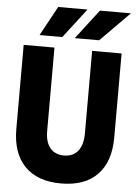

<svg xmlns="http://www.w3.org/2000/svg" viewBox="-67 -1098 834 1168"><g transform="rotate(5 350.0 -514.0)"><path d="M51 -800H239V-290Q239 -223 269 -187Q299 -151 354 -151Q409 -151 439 -188.5Q469 -226 469 -296V-800H649V-287Q649 -139 572 -59.5Q495 20 350 20Q206 20 128.5 -59.5Q51 -139 51 -287ZM142 -868 240 -1048H419L281 -868ZM357 -868 495 -1048H684L506 -868Z"/></g></svg>

Font: Martian Mono ExtraBold
Style: Regular
Weight: 800
Monospace: yes
Designer: Roman Shamin
Foundry: Evil Martians
Version: Version 1.000; ttfautohint (v1.8.4.7-5d5b)